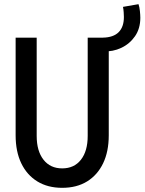

<svg xmlns="http://www.w3.org/2000/svg" viewBox="-20 -902 700 930"><path d="M281.2 7.8Q211.4 7.8 160.9 -23.2Q110.4 -54.2 83 -111.1Q55.7 -168 55.7 -246.6V-719.7H157.7V-243.7Q157.7 -170.4 190.7 -128.4Q223.6 -86.4 281.2 -86.4Q339.4 -86.4 372.1 -128.4Q404.8 -170.4 404.8 -243.7V-719.7H506.8V-246.6Q506.8 -168 479.5 -111.1Q452.1 -54.2 401.9 -23.2Q351.6 7.8 281.2 7.8ZM480.5 -653.3 478.5 -719.7Q529.3 -720.7 554.7 -746.1Q580.1 -771.5 580.1 -819.8Q580.1 -828.1 579.1 -842.8Q578.1 -857.4 575.7 -868.7L650.9 -881.8Q655.8 -867.7 657.7 -848.1Q659.7 -828.6 659.7 -815.9Q659.7 -763.7 634 -726.6Q608.4 -689.5 567.4 -670.2Q526.4 -650.9 480.5 -653.3Z"/></svg>

Font: Reddit Mono Medium
Style: Regular
Weight: 500
Monospace: yes
Designer: Stephen Hutchings
Foundry: Reddit
Version: Version 1.014